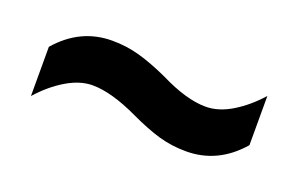

<svg xmlns="http://www.w3.org/2000/svg" viewBox="-37 -534 564 363"><g transform="rotate(20 245.0 -352.5)"><path d="M231 -309Q176 -335 138 -335Q113 -335 86 -319Q59 -303 35 -276V-375Q80 -427 144 -427Q173 -427 199.5 -419.5Q226 -412 259 -397Q313 -370 352 -370Q378 -370 405 -386.5Q432 -403 455 -429V-330Q410 -278 346 -278Q317 -278 291 -285.5Q265 -293 231 -309Z"/></g></svg>

Font: Noto Sans Sinhala Condensed SemiBold
Style: Regular
Weight: 600
Width: 3
Designer: Jelle Bosma - Monotype Design Team
Foundry: Monotype Imaging Inc.
Version: Version 2.006; ttfautohint (v1.8.4.7-5d5b)